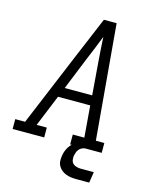

<svg xmlns="http://www.w3.org/2000/svg" viewBox="-146 -823 878 1093"><g transform="rotate(15 293.5 -276.5)"><path d="M-13 0V-58H45L225 -490L328 -735H403L462 -58H512V0H326V-58H394L379 -244H189L113 -58H173V0ZM375 -302 360 -490Q357 -528 354.5 -565.5Q352 -603 350 -640Q335 -602 320 -564.5Q305 -527 289 -490L213 -302ZM412 182Q395 182 379.5 180Q364 178 349.5 172.5Q335 167 323.5 157.5Q312 148 304.5 135Q297 122 296 106Q295 90 298 74Q301 52 311.5 31.5Q322 11 339.5 -4Q357 -19 379 -25.5Q401 -32 422 -32L417 0Q407 0 396.5 5Q386 10 379 18.5Q372 27 368.5 37Q365 47 363 57Q361 70 363.5 83Q366 96 375 104Q384 112 396.5 115Q409 118 422 118H497L487 182Z"/></g></svg>

Font: Iosevka Slab Light Extended
Style: Italic
Weight: 300
Width: 7
Italic angle: -9°
Monospace: yes
Designer: Belleve Invis
Foundry: Belleve Invis
Version: Version 11.1.0; ttfautohint (v1.8.3)